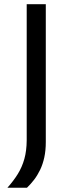

<svg xmlns="http://www.w3.org/2000/svg" viewBox="-20 -733 331 911"><path d="M15.1 157.8Q44.1 125.4 64.5 92.5Q84.8 59.6 95.6 21Q106.4 -17.6 106.7 -67.8V-273.3V-474.7Q106.7 -541.9 106.7 -597.6Q106.7 -653.3 106.7 -713H197.3Q197.3 -653.3 197.3 -597.6Q197.3 -541.9 197.3 -474.7V-295.8Q197.3 -233.5 197.3 -174.6Q197.3 -115.6 197.3 -59.4Q197.3 -19.1 190.2 13.8Q183 46.6 170.4 72.8Q157.8 98.9 141.8 119.8Q125.7 140.7 107.9 157.8Z"/></svg>

Font: Commissioner Thin
Style: Regular
Weight: 100
Designer: Kostas Bartsokas
Foundry: Kostas Bartsokas
Version: Version 1.001;gftools[0.9.23]